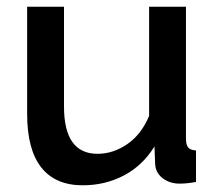

<svg xmlns="http://www.w3.org/2000/svg" viewBox="-20 -543 649 573"><path d="M227 10Q145 10 103 -43.5Q61 -97 61 -203V-523H171V-225Q171 -84 271 -84Q318 -84 360 -113Q402 -142 425 -197V-523H535V-130Q535 -111 541.5 -103Q548 -95 565 -94V0Q548 3 537 4Q526 5 516 5Q486 5 465 -11.5Q444 -28 443 -54L441 -106Q406 -49 350 -19.5Q294 10 227 10Z"/></svg>

Font: Oxford Sans SemiBold
Style: Regular
Weight: 600
Designer: Matt McInerney, Pablo Impallari, Rodrigo Fuenzalida
Foundry: Matt McInerney, Pablo Impallari, Rodrigo Fuenzalida
Version: Version 3.000g; ttfautohint (v1.5) -l 8 -r 28 -G 28 -x 14 -D